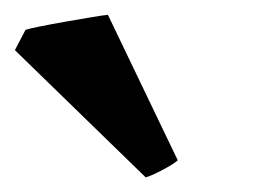

<svg xmlns="http://www.w3.org/2000/svg" viewBox="-35 -722 353 263"><path d="M208.5 -502.4Q202.6 -497.1 187.7 -489.3Q172.9 -481.4 164.6 -479L-14.6 -653.3L0 -681.2Q4.4 -682.6 20 -685.8Q35.6 -689 55.2 -692.4Q74.7 -695.8 90.8 -698.5Q106.9 -701.2 112.8 -701.7Z"/></svg>

Font: Namdhinggo ExtraBold
Style: Regular
Weight: 800
Designer: Victor Gaultney
Foundry: SIL International
Version: Version 3.001